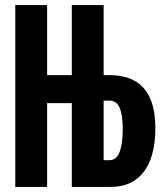

<svg xmlns="http://www.w3.org/2000/svg" viewBox="-20 -734 640 754"><path d="M40 0V-714H165V-439H318V-329H165V0ZM387 -105H410Q438 -105 450 -138Q462 -171 462 -226Q462 -282 450 -310.5Q438 -339 409 -339H387ZM262 0V-714H387V-439H408Q469 -439 509 -416.5Q549 -394 569.5 -348Q590 -302 590 -229Q590 -157 570 -105.5Q550 -54 511 -27Q472 0 414 0Z"/></svg>

Font: Noto Sans Mono
Style: Bold
Weight: 700
Designer: Monotype Design Team
Foundry: Monotype Imaging Inc.
Version: Version 2.014